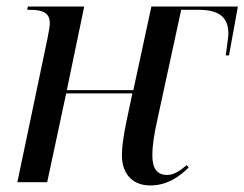

<svg xmlns="http://www.w3.org/2000/svg" viewBox="-20 -556 746 586"><path d="M439 10C491 10 529 -18 556 -45L550 -52C527 -33 510 -22 490 -22C458 -22 445 -44 445 -81C445 -115 451 -149 461 -194L533 -526H587C646 -526 677 -505 677 -454C677 -447 676 -437 669 -387H679L706 -536H442L387 -281H184L237 -536H65L63 -526H71C109 -526 132 -518 132 -485C132 -477 129 -459 125 -439L33 0H124L182 -271H384L365 -181C356 -137 352 -104 352 -82C352 -35 376 10 439 10Z"/></svg>

Font: Noto Serif Display SemiCondensed
Style: Italic
Weight: 400
Width: 4
Italic angle: -12°
Designer: Monotype Design Team
Foundry: Monotype Imaging Inc.
Version: Version 2.009